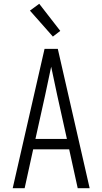

<svg xmlns="http://www.w3.org/2000/svg" viewBox="-20 -993 540 1013"><path d="M47 0 215 -735H285L453 0H390L345 -205H155L110 0ZM333 -260 282 -490Q274 -528 266 -565.5Q258 -603 250 -641Q242 -603 234 -565.5Q226 -528 218 -490L167 -260ZM259 -800 138 -937 187 -973 298 -830Z"/></svg>

Font: Iosevka Light
Style: Regular
Weight: 300
Monospace: yes
Designer: Belleve Invis
Foundry: Belleve Invis
Version: Version 32.5.0; ttfautohint (v1.8.4)